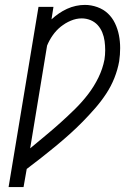

<svg xmlns="http://www.w3.org/2000/svg" viewBox="-20 -763 540 783"><path d="M15 0 137 -735H198L190 -684Q204 -697 220 -708Q236 -719 253.5 -727Q271 -735 289.5 -739Q308 -743 326 -743Q352 -743 377 -734Q402 -725 420 -708Q438 -691 449 -668Q460 -645 465 -619.5Q470 -594 470 -567Q470 -540 466 -513Q460 -479 446.5 -445Q433 -411 412.5 -380Q392 -349 367.5 -321Q343 -293 317 -266.5Q291 -240 263 -215Q235 -190 206 -166Q177 -142 147.5 -119Q118 -96 89 -74L76 0ZM103 -158Q134 -184 165.5 -210Q197 -236 227 -263Q257 -290 286 -318.5Q315 -347 339.5 -379Q364 -411 381.5 -447Q399 -483 406 -520Q409 -539 409 -558Q409 -577 406.5 -595.5Q404 -614 397 -631Q390 -648 378 -661Q366 -674 349 -681Q332 -688 313 -688Q291 -688 268.5 -678.5Q246 -669 227.5 -654Q209 -639 195 -619Q181 -599 172 -577Z"/></svg>

Font: Iosevka Curly Slab LtObl
Style: Regular
Weight: 300
Italic angle: -9°
Monospace: yes
Designer: Belleve Invis
Foundry: Belleve Invis
Version: Version 11.0.0; ttfautohint (v1.8.3)